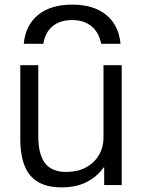

<svg xmlns="http://www.w3.org/2000/svg" viewBox="-20 -803 632 833"><path d="M293 -783Q385 -783 440 -739Q495 -695 503 -613H419Q409 -663 376.5 -689.5Q344 -716 293 -716Q241 -716 208.5 -689.5Q176 -663 168 -613H83Q91 -695 146 -739Q201 -783 293 -783ZM247 10Q155 10 111.5 -41.5Q68 -93 68 -200V-520H146V-213Q146 -133 175.5 -95Q205 -57 267 -57Q315 -57 351.5 -76Q388 -95 408.5 -129Q429 -163 429 -207V-520H508V0H432V-77H430Q400 -35 354.5 -12.5Q309 10 247 10Z"/></svg>

Font: M PLUS 1
Style: Regular
Weight: 400
Designer: Coji Morishita
Foundry: UNDERFOREST DESIGN
Version: Version 1.001